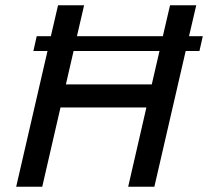

<svg xmlns="http://www.w3.org/2000/svg" viewBox="-20 -710 791 730"><path d="M751 -572.3 738.3 -516.1H686L566.9 0H467.3L536.6 -301.3H210L140.6 0H41.5L160.6 -516.1H106.9L119.6 -572.3H173.3L200.7 -689.9H299.8L272.5 -572.3H599.1L626.5 -689.9H726.1L698.7 -572.3ZM557.1 -389.2 586.4 -516.1H259.8L230.5 -389.2Z"/></svg>

Font: HK Grotesk Medium Italic
Style: Regular
Weight: 500
Italic angle: -13°
Designer: Alfredo Marco Pradil and Stefan Peev
Foundry: Hanken Design Co.
Version: Version 1.000;PS 001.000;hotconv 1.0.88;makeotf.lib2.5.64775